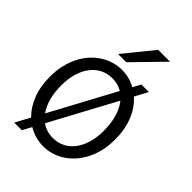

<svg xmlns="http://www.w3.org/2000/svg" viewBox="-287 -1121 1288 1288"><g transform="rotate(45 356.5 -477.0)"><path d="M141.6 -363.8Q141.6 -296.9 156 -244.1Q170.4 -191.4 197.8 -153.3L445.8 -614.3Q403.8 -639.6 351.6 -639.6Q305.2 -639.6 266.6 -620.4Q228 -601.1 200.2 -565.2Q172.4 -529.3 157 -478.3Q141.6 -427.2 141.6 -363.8ZM559.1 -349.1Q559.1 -421.4 542.2 -477.3Q525.4 -533.2 494.6 -571.3L244.1 -106Q290 -73.2 351.6 -73.2Q396.5 -73.2 434.6 -92Q472.7 -110.8 500.2 -146.2Q527.8 -181.6 543.5 -232.9Q559.1 -284.2 559.1 -349.1ZM588.9 -747.1 539.6 -654.8Q564.9 -631.8 586.2 -601.8Q607.4 -571.8 622.6 -535.2Q637.7 -498.5 646 -454.8Q654.3 -411.1 654.3 -361.3Q654.3 -273.4 628.2 -204.1Q602.1 -134.8 558.8 -86.7Q515.6 -38.6 460.4 -13.2Q405.3 12.2 346.7 12.2Q269 12.2 202.1 -27.8L167.5 36.6H95.2L151.4 -67.4Q103.5 -113.8 75 -185.1Q46.4 -256.3 46.4 -351.6Q46.4 -410.2 58.3 -460.4Q70.3 -510.7 91.6 -552.2Q112.8 -593.8 142.1 -626Q171.4 -658.2 205.8 -680.2Q240.2 -702.1 278.6 -713.6Q316.9 -725.1 356.4 -725.1Q391.1 -725.1 424.1 -716.6Q457 -708 487.3 -691.4L517.6 -747.1ZM545.4 -991.2 340.3 -781.2H262.2L433.1 -991.2Z"/></g></svg>

Font: Andika Viet
Style: Regular
Weight: 400
Designer: Victor Gaultney, Annie Olsen, Julie Remington, Don Collingsworth, Eric Hays, Becca Hirsbrunner
Foundry: SIL International
Version: Version 5.000